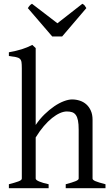

<svg xmlns="http://www.w3.org/2000/svg" viewBox="-20 -994 592 1014"><path d="M327.1 0V-21Q362.3 -30.3 378.9 -37.1Q395.5 -43.9 395.5 -50.8V-309.1Q395.5 -338.9 391.8 -357.4Q388.2 -376 380.4 -386.7Q372.6 -397.5 360.8 -401.4Q349.1 -405.3 333 -405.3Q315.9 -405.3 296.1 -396.5Q276.4 -387.7 254.9 -370.6Q233.4 -353.5 211.4 -327.9Q189.5 -302.2 168.5 -268.1V-50.8Q168.5 -43.5 186.8 -35.6Q205.1 -27.8 236.8 -21V0H26.9V-21Q59.1 -29.3 77.1 -35.9Q95.2 -42.5 95.2 -50.8V-633.8Q95.2 -654.3 93.5 -665.8Q91.8 -677.2 84.7 -683.6Q77.6 -689.9 64 -692.6Q50.3 -695.3 26.9 -698.2V-717.8Q47.4 -721.7 64.2 -725.6Q81.1 -729.5 95.5 -734.1Q109.9 -738.8 123 -744.1Q136.2 -749.5 150.4 -756.8L168.5 -740.2V-334Q189.5 -365.2 215.1 -390.1Q240.7 -415 266.6 -432.6Q292.5 -450.2 317.1 -459.5Q341.8 -468.8 360.8 -468.8Q381.8 -468.8 401.4 -462.4Q420.9 -456.1 435.8 -442.9Q450.7 -429.7 459.7 -409.4Q468.8 -389.2 468.8 -361.8V-50.8Q468.8 -43.9 483.6 -37.4Q498.5 -30.8 537.1 -21V0ZM308.1 -801.3H255.9L127 -951.2Q130.4 -956.1 132.8 -959.5Q135.3 -962.9 137.5 -965.3Q139.6 -967.8 142.3 -969.7Q145 -971.7 148.9 -974.1L283.2 -871.1L415 -974.1Q423.3 -969.7 426.8 -965.3Q430.2 -960.9 436 -951.2Z"/></svg>

Font: Gentium Plus Afr
Style: Regular
Weight: 400
Designer: J. Victor Gaultney, Annie Olsen, Iska Routamaa, Becca Hirsbrunner
Foundry: SIL International
Version: Version 5.000